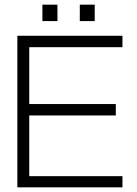

<svg xmlns="http://www.w3.org/2000/svg" viewBox="-20 -804 589 824"><path d="M322.5 -784V-713.5H386.5V-784ZM162 -784V-713.5H226.5V-784ZM505.5 -650.5H54.5V0H505.5V-48H105.5V-308.5H477V-357.5H105.5V-601.5H505.5Z"/></svg>

Font: Overused Grotesk Light
Style: Regular
Weight: 300
Designer: RandomMaerks
Version: Version 0.005